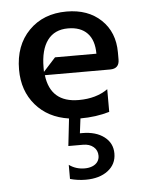

<svg xmlns="http://www.w3.org/2000/svg" viewBox="-45 -382 467 624"><g transform="rotate(-5 188.5 -70.0)"><path d="M107 -145Q118 -55 210 -55Q267 -55 305 -82V-8Q261 5 210 5L204 53H212Q256 53 283 73.5Q310 94 310 128Q310 163 282.5 184Q255 205 210 205Q184 205 159 198V152Q181 168 210 168Q224 168 235 163.5Q246 159 252 150.5Q258 142 258 131Q258 113 245 102Q232 91 211 91H163L173 2Q105 -8 65 -54.5Q25 -101 25 -170Q25 -249 72 -297Q119 -345 195 -345Q265 -345 307.5 -304.5Q350 -264 350 -198V-175Q350 -145 320 -145ZM105 -156 145 -200H280Q280 -244 258 -267Q236 -290 195 -290Q151 -290 128 -259Q105 -228 105 -170Q105 -163 105 -156Z"/></g></svg>

Font: Glametrix
Style: Bold
Weight: 700
Designer: gluk
Foundry: gluk
Version: Version 0.40